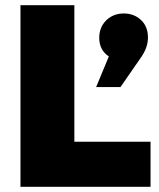

<svg xmlns="http://www.w3.org/2000/svg" viewBox="-20 -721 614 741"><path d="M59 0V-701H267V-174H561V0ZM351 -385 400 -503Q363 -528 363 -575Q363 -616 390 -642.5Q417 -669 458 -669Q497 -669 524 -644Q551 -619 551 -576Q551 -539 526 -502L445 -385Z"/></svg>

Font: Trueno
Style: ExBd
Weight: 800
Designer: Julieta Ulanovsky
Foundry: Julieta Ulanovsky
Version: Version 3.001b